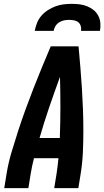

<svg xmlns="http://www.w3.org/2000/svg" viewBox="-20 -975 541 995"><path d="M2 0 14 -74Q23 -130 39.5 -185.5Q56 -241 74 -296.5Q92 -352 112 -407Q132 -462 153.5 -517Q175 -572 197.5 -626.5Q220 -681 243 -735H387Q392 -681 396.5 -626.5Q401 -572 404.5 -517Q408 -462 410 -407Q412 -352 412 -296.5Q412 -241 409.5 -185.5Q407 -130 398 -74L386 0H261L273 -74Q276 -94 278.5 -114.5Q281 -135 283 -155H156Q151 -135 146.5 -114.5Q142 -94 139 -74L127 0ZM290 -260Q293 -340 293 -419Q293 -498 291 -577Q262 -498 235 -419Q208 -340 185 -260ZM160 -815Q164 -836 172 -856.5Q180 -877 195 -894Q210 -911 229 -923Q248 -935 268.5 -942.5Q289 -950 310 -952.5Q331 -955 352 -955Q373 -955 393 -952.5Q413 -950 431.5 -942.5Q450 -935 465 -923Q480 -911 489 -894Q498 -877 500 -856.5Q502 -836 498 -815H400Q402 -828 398.5 -840Q395 -852 386 -859.5Q377 -867 364 -869.5Q351 -872 338 -872Q325 -872 312 -869.5Q299 -867 287 -859.5Q275 -852 267.5 -840Q260 -828 258 -815Z"/></svg>

Font: Iosevka Term Curly Extrabold
Style: Italic
Weight: 800
Italic angle: -9°
Designer: Belleve Invis
Foundry: Belleve Invis
Version: Version 32.3.0